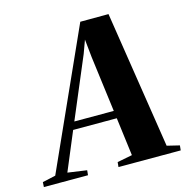

<svg xmlns="http://www.w3.org/2000/svg" viewBox="-191 -849 923 952"><g transform="rotate(-15 270.5 -373.0)"><path d="M-82 0 -80.5 -25 -13 -40 304.5 -745 449.5 -745.5 559 -40.5 623 -25 620.5 0H301L303.5 -25L380.5 -40L355.5 -236H131.5L49 -39L147 -25L144.5 0ZM148 -275H350.5L313.5 -561.5L304 -653.5L279.5 -586.5Z"/></g></svg>

Font: Merriweather 120pt ExtraBold
Style: Italic
Weight: 800
Italic angle: -7.8°
Version: Version 2.101